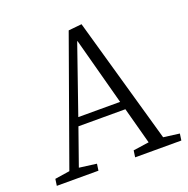

<svg xmlns="http://www.w3.org/2000/svg" viewBox="-126 -829 930 949"><g transform="rotate(-20 338.5 -354.5)"><path d="M402 -709 590 -46 674 -35 669 0H426L431 -35L514 -47L462 -240H215L147 -47L238 -35L233 0H14L19 -35L97 -47L332 -702ZM230 -283H450L355 -637H353Z"/></g></svg>

Font: Literata 24pt Light
Style: Italic
Weight: 300
Italic angle: -2°
Designer: Latin by Veronika Burian and Jose Scaglione. Greek by Irene Vlachou. Cyrillic by Vera Evstafieva
Foundry: TypeTogether
Version: Version 3.103;gftools[0.9.29]